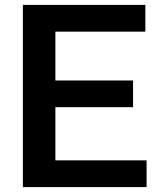

<svg xmlns="http://www.w3.org/2000/svg" viewBox="-20 -760 652 780"><path d="M73 0V-740H570.5V-631.5H205V-108.5H575.5V0ZM153.5 -324.5V-433H520.5V-324.5Z"/></svg>

Font: Encode Sans SC Condensed Thin SemiBold
Style: Regular
Weight: 600
Version: Version 3.002